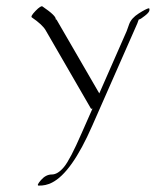

<svg xmlns="http://www.w3.org/2000/svg" viewBox="-20 -348 493 607"><path d="M450.2 -321.8Q453.1 -322.3 452.4 -315.4Q451.7 -308.6 438 -298.1Q424.3 -287.6 422.1 -287.1Q419.9 -286.6 418.9 -286.6Q418.5 -285.6 416.7 -281.2Q415 -276.9 414.1 -273.9L271.5 49.8Q206.5 198.2 144 229.5Q124.5 239.3 102.5 238.8Q94.2 238.8 109.6 221.2Q125 203.6 143.8 203.6Q162.6 203.6 182.1 180.2Q201.7 156.7 237.8 73.7L272.5 -4.9Q268.6 -2.9 267.1 -5.4L124.5 -252Q114.3 -270 80.6 -293Q75.7 -296.4 92.5 -313.7Q109.4 -331.1 114.3 -327.6Q158.7 -297.4 156.2 -286.6Q158.7 -287.1 159.2 -285.2L293.9 -52.7L380.4 -249.5Q381.3 -252 388.2 -271.2Q395 -290.5 418.5 -305.4Q441.9 -320.3 450.2 -321.8Z"/></svg>

Font: ML-NILA03
Style: Regular
Weight: 400
Designer: CLT@C-DIT
Version: Version ML-NILA03 1.0